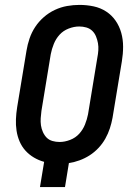

<svg xmlns="http://www.w3.org/2000/svg" viewBox="-20 -763 540 783"><path d="M143 0 160 -103Q138 -109 118.5 -120.5Q99 -132 84 -148.5Q69 -165 60 -186Q51 -207 47.5 -230Q44 -253 45 -277Q46 -301 50 -326L88 -556Q92 -581 100.5 -606Q109 -631 123.5 -653Q138 -675 158.5 -693Q179 -711 203.5 -722.5Q228 -734 253.5 -738.5Q279 -743 304 -743Q334 -743 362 -737Q390 -731 413 -716Q436 -701 451.5 -678.5Q467 -656 474.5 -629Q482 -602 482 -572.5Q482 -543 477 -513L439 -283Q435 -261 428 -239.5Q421 -218 409.5 -197.5Q398 -177 381.5 -159.5Q365 -142 345.5 -129.5Q326 -117 304 -109Q282 -101 261 -98L245 0ZM223 -184Q244 -184 266 -192.5Q288 -201 303 -217.5Q318 -234 326.5 -255Q335 -276 339 -297L377 -528Q380 -543 381 -558Q382 -573 379.5 -587Q377 -601 371.5 -614.5Q366 -628 356 -637.5Q346 -647 332 -651Q318 -655 303 -655Q282 -655 260 -646.5Q238 -638 223 -621.5Q208 -605 199.5 -584Q191 -563 187 -542L149 -311Q147 -296 146 -281Q145 -266 147 -252Q149 -238 155 -224.5Q161 -211 170.5 -201.5Q180 -192 194 -188Q208 -184 223 -184Z"/></svg>

Font: Iosevka SS18 Semibold
Style: Italic
Weight: 600
Italic angle: -9°
Monospace: yes
Designer: Belleve Invis
Foundry: Belleve Invis
Version: Version 25.1.1; ttfautohint (v1.8.4)